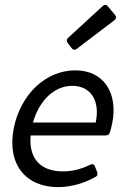

<svg xmlns="http://www.w3.org/2000/svg" viewBox="-20 -766 535 798"><path d="M458 -704.1 428.7 -739.3C422.9 -747.1 415 -748 407.2 -741.2L262.7 -608.4C255.9 -601.6 255.9 -594.7 261.7 -586.9L277.3 -566.4C283.2 -558.6 291 -556.6 299.8 -563.5L455.1 -681.6C463.9 -688.5 463.9 -696.3 458 -704.1ZM293 -473.6C170.9 -473.6 65.4 -375 37.1 -232.4C7.8 -83 87.9 11.7 220.7 11.7C277.3 11.7 333 -5.9 376 -30.3C384.8 -34.2 386.7 -42 383.8 -50.8L375 -73.2C371.1 -84 364.3 -85.9 354.5 -81.1C313.5 -61.5 278.3 -53.7 241.2 -53.7C147.5 -53.7 98.6 -108.4 107.4 -203.1H418.9C427.7 -203.1 434.6 -207 436.5 -215.8C440.4 -227.5 443.4 -240.2 446.3 -252.9C471.7 -379.9 411.1 -473.6 293 -473.6ZM377.9 -256.8H117.2C143.6 -350.6 207 -409.2 280.3 -409.2C353.5 -409.2 397.5 -352.5 377.9 -256.8Z"/></svg>

Font: Ed Sans Neue
Style: Italic
Weight: 400
Italic angle: -11°
Designer: Stephen Hutchings
Version: Version 1.004;PS 001.004;hotconv 1.0.88;makeotf.lib2.5.64775